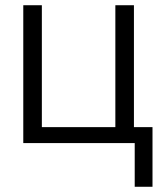

<svg xmlns="http://www.w3.org/2000/svg" viewBox="-20 -547 627 734"><path d="M495 167V0H69V-527H140V-61H421V-527H492V-61H563V167Z"/></svg>

Font: Onest Light
Style: Regular
Weight: 300
Designer: Dmitri Voloshin, Andrey Kudryavtsev
Foundry: Dmitri Voloshin, Andrey Kudryavtsev
Version: Version 1.000;gftools[0.9.33]